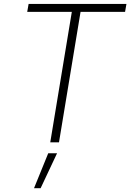

<svg xmlns="http://www.w3.org/2000/svg" viewBox="-20 -748 685 1009"><path d="M123 -685.5 130.4 -727.5H644.5L637.2 -685.5H403.3L290 0H244.1L357.4 -685.5ZM158.7 241.2 233.4 57.6H279.8L193.4 241.2Z"/></svg>

Font: Inter 16pt ExtraLight
Style: Italic
Weight: 250
Italic angle: -9.3988°
Version: Version 4.001;git-66647c0bb